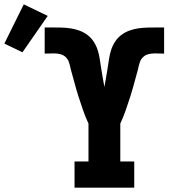

<svg xmlns="http://www.w3.org/2000/svg" viewBox="-179 -861 799 881"><path d="M163 0V-120H227V-294Q213 -324 202 -355.5Q191 -387 181 -418.5Q171 -450 162.5 -482Q154 -514 145 -546V-547Q142 -561 137.5 -575Q133 -589 122.5 -599Q112 -609 97.5 -612.5Q83 -616 69 -616Q58 -616 47.5 -615.5Q37 -615 26 -615V-735Q29 -735 32 -735Q35 -735 38 -735H47Q50 -735 53 -735Q56 -735 59 -735Q80 -735 101.5 -734.5Q123 -734 144 -731Q165 -728 185.5 -720.5Q206 -713 223 -700Q240 -687 251.5 -669Q263 -651 269.5 -630.5Q276 -610 279 -588.5Q282 -567 285.5 -546Q289 -525 292.5 -504Q296 -483 300 -462Q304 -483 307.5 -504Q311 -525 314.5 -546Q318 -567 321 -588.5Q324 -610 330.5 -630.5Q337 -651 348.5 -669Q360 -687 377 -700Q394 -713 414.5 -720.5Q435 -728 456 -731Q477 -734 498.5 -734.5Q520 -735 541 -735Q544 -735 547 -735Q550 -735 553 -735H562Q565 -735 568 -735Q571 -735 574 -735V-615Q563 -615 552.5 -615.5Q542 -616 531 -616Q517 -616 502.5 -612.5Q488 -609 477.5 -599Q467 -589 462.5 -575Q458 -561 455 -547V-546Q446 -514 437.5 -482Q429 -450 419 -418.5Q409 -387 398 -355.5Q387 -324 373 -294V-120H437V0ZM-76 -621 -159 -661 -70 -841 40 -788Z"/></svg>

Font: Iosevka Curly Slab HvEx
Style: Regular
Weight: 900
Width: 7
Monospace: yes
Designer: Belleve Invis
Foundry: Belleve Invis
Version: Version 11.1.0; ttfautohint (v1.8.3)